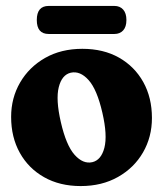

<svg xmlns="http://www.w3.org/2000/svg" viewBox="-20 -618 550 647"><path d="M257.5 -453.5Q328.5 -453.5 381 -423.8Q433.5 -394 462.8 -341.5Q492 -289 492 -220.5Q492 -156.5 462 -104.5Q432 -52.5 377.8 -21.8Q323.5 9 252 9Q181.5 9 128.8 -20.8Q76 -50.5 46.8 -103Q17.5 -155.5 17.5 -224Q17.5 -288 47.8 -340Q78 -392 132 -422.8Q186 -453.5 257.5 -453.5ZM291 -71.5Q321 -78.5 331.8 -120.2Q342.5 -162 325 -238Q307 -316.5 278.5 -348.2Q250 -380 218.5 -373Q188.5 -366 178 -324.2Q167.5 -282.5 185 -206.5Q203 -128 231.5 -96.2Q260 -64.5 291 -71.5ZM104 -550.5Q104 -598 144 -598H365.5Q384 -598 395 -585.8Q406 -573.5 406 -550.5Q406 -527.5 395 -515.5Q384 -503.5 365.5 -503.5H144Q104 -503.5 104 -550.5Z"/></svg>

Font: Fraunces 144pt SuperSoft
Style: Bold
Weight: 700
Version: Version 1.000;[b76b70a41]